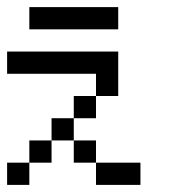

<svg xmlns="http://www.w3.org/2000/svg" viewBox="-20 -520 478 540"><path d="M0 0V-62.5H62.5V0ZM62.5 -62.5V-125H125V-62.5ZM125 -125V-187.5H187.5V-125ZM187.5 -187.5V-250H250V-187.5ZM250 -250V-312.5H312.5V-250ZM250 -312.5V-375H312.5V-312.5ZM0 -312.5V-375H62.5V-312.5ZM62.5 -312.5V-375H125V-312.5ZM125 -312.5V-375H187.5V-312.5ZM187.5 -312.5V-375H250V-312.5ZM62.5 -437.5V-500H125V-437.5ZM125 -437.5V-500H187.5V-437.5ZM187.5 -437.5V-500H250V-437.5ZM250 -437.5V-500H312.5V-437.5ZM187.5 -62.5V-125H250V-62.5ZM250 0V-62.5H312.5V0ZM312.5 0V-62.5H375V0Z"/></svg>

Font: AprilSans
Style: Regular
Weight: 400
Designer: typesprite
Version: Version 1.001;PS 001.001;hotconv 1.0.88;makeotf.lib2.5.64775